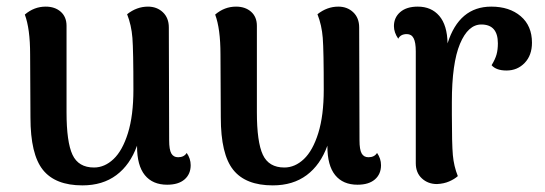

<svg xmlns="http://www.w3.org/2000/svg" viewBox="-20 -546 1647 580"><path d="M556 -47Q556 -20 537.5 -4Q519 12 485 12Q441 12 417.5 -17Q394 -46 394 -104V-106Q373 -48 331.5 -17Q290 14 229 14Q147 14 109.5 -33Q72 -80 72 -191L71 -382Q71 -459 55 -502Q83 -526 118 -526Q146 -526 163.5 -510.5Q181 -495 181 -468V-207Q181 -117 199 -78.5Q217 -40 264 -40Q296 -40 323 -65.5Q350 -91 366.5 -144Q383 -197 383 -275Q383 -393 380 -431.5Q377 -470 364 -503Q393 -526 427 -526Q454 -526 472 -509Q490 -492 490 -463L491 -122Q491 -94 497.5 -82.5Q504 -71 518 -71Q536 -71 544 -84Q556 -67 556 -47Z M1131 -47Q1131 -20 1112.5 -4Q1094 12 1060 12Q1016 12 992.5 -17Q969 -46 969 -104V-106Q948 -48 906.5 -17Q865 14 804 14Q722 14 684.5 -33Q647 -80 647 -191L646 -382Q646 -459 630 -502Q658 -526 693 -526Q721 -526 738.5 -510.5Q756 -495 756 -468V-207Q756 -117 774 -78.5Q792 -40 839 -40Q871 -40 898 -65.5Q925 -91 941.5 -144Q958 -197 958 -275Q958 -393 955 -431.5Q952 -470 939 -503Q968 -526 1002 -526Q1029 -526 1047 -509Q1065 -492 1065 -463L1066 -122Q1066 -94 1072.5 -82.5Q1079 -71 1093 -71Q1111 -71 1119 -84Q1131 -67 1131 -47Z M1587 -417Q1587 -379 1565 -356Q1543 -333 1510 -333Q1479 -333 1465 -349Q1476 -367 1480 -381.5Q1484 -396 1484 -415Q1484 -472 1434 -472Q1394 -472 1369.5 -413.5Q1345 -355 1345 -238V-200Q1345 -111 1348 -77.5Q1351 -44 1363 -14Q1353 -5 1337 2Q1321 9 1300 10Q1273 10 1254.5 -7Q1236 -24 1236 -53V-391Q1236 -418 1229.5 -430.5Q1223 -443 1209 -443Q1190 -443 1183 -429Q1170 -448 1170 -467Q1170 -493 1189 -509.5Q1208 -526 1242 -526Q1283 -526 1307 -498Q1331 -470 1332 -415Q1367 -526 1464 -526Q1519 -526 1553 -497Q1587 -468 1587 -417Z"/></svg>

Font: Arima Madurai
Style: Bold
Weight: 700
Designer: Joana Correia and Natanael Gama
Foundry: NDISCOVER
Version: Version 1.019